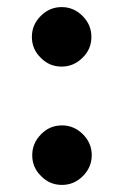

<svg xmlns="http://www.w3.org/2000/svg" viewBox="-20 -521 348 542"><path d="M154 -333Q188 -333 213 -358Q238 -382 238 -417Q238 -451 213 -476Q188 -501 154 -501Q120 -501 95 -476Q70 -451 70 -417Q70 -382 95 -358Q119 -333 154 -333ZM155 1Q189 1 214 -24Q239 -49 239 -83Q239 -117 214 -142Q189 -167 155 -167Q120 -167 96 -142Q71 -117 71 -83Q71 -48 96 -24Q120 1 155 1Z"/></svg>

Font: Unageo
Style: Bold
Weight: 700
Designer: Richard Sepsi
Foundry: Richard Sepsi
Version: Version 2.000